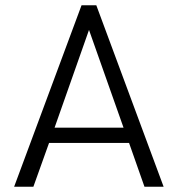

<svg xmlns="http://www.w3.org/2000/svg" viewBox="-20 -710 676 730"><path d="M33.7 0 290 -689.9H346.2L602.1 0H529.3L470.7 -166.5H166.5L106.9 0ZM187.5 -224.6H449.7L318.4 -596.2Z"/></svg>

Font: HK Grotesk Legacy
Style: Regular
Weight: 400
Designer: Alfredo Marco Pradil
Foundry: Hanken Design Co.
Version: Version 2.022;PS 002.022;hotconv 1.0.88;makeotf.lib2.5.64775